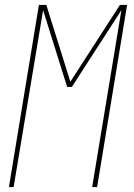

<svg xmlns="http://www.w3.org/2000/svg" viewBox="-20 -755 540 775"><path d="M16 0 137 -735H167L264 -425L464 -735H493L372 0H352L470 -714L270 -404H251L154 -714L35 0Z"/></svg>

Font: Iosevka SS04 Thin Oblique
Style: Regular
Weight: 100
Italic angle: -9°
Monospace: yes
Designer: Belleve Invis
Foundry: Belleve Invis
Version: Version 19.0.0; ttfautohint (v1.8.4)